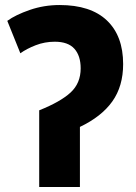

<svg xmlns="http://www.w3.org/2000/svg" viewBox="-20 -744 540 764"><path d="M136 -305Q221 -339 261 -376Q301 -413 301 -472Q301 -522 276 -550Q251 -578 198 -578Q158 -578 122 -564Q86 -550 61 -532L9 -661Q42 -685 98.5 -704.5Q155 -724 217 -724Q341 -724 405.5 -662.5Q470 -601 470 -489Q470 -401 427 -340.5Q384 -280 298 -239V0H136Z"/></svg>

Font: Noto Sans Mono ExtraCondensed Black
Style: Regular
Weight: 900
Width: 2
Designer: Monotype Design Team
Foundry: Monotype Imaging Inc.
Version: Version 2.014